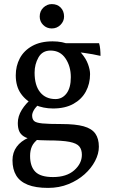

<svg xmlns="http://www.w3.org/2000/svg" viewBox="-20 -669 551 938"><path d="M215 249Q154 249 115.5 233.5Q77 218 59 188Q41 158 41 114Q41 76 61.5 48Q82 20 119 4L169 8Q145 26 136 46Q127 66 127 93Q127 144 152.5 170Q178 196 239 196Q305 196 342.5 163Q380 130 380 87Q380 62 367.5 46.5Q355 31 319.5 24Q284 17 215 17Q170 17 141.5 12.5Q113 8 96.5 -2.5Q80 -13 73.5 -29Q67 -45 67 -68Q67 -101 86.5 -132.5Q106 -164 137 -189L174 -163Q154 -146 145.5 -131Q137 -116 137 -105Q137 -87 146.5 -78Q156 -69 187 -66Q218 -63 282 -63Q349 -63 388.5 -52Q428 -41 445.5 -16.5Q463 8 463 48Q463 82 444.5 117.5Q426 153 393 182.5Q360 212 314.5 230.5Q269 249 215 249ZM239 -139Q192 -139 150 -157Q108 -175 82.5 -211Q57 -247 57 -301Q57 -347 77 -384.5Q97 -422 137.5 -444.5Q178 -467 237 -467Q286 -467 321 -450.5Q356 -434 378 -408.5Q400 -383 410 -355.5Q420 -328 420 -307Q420 -260 399.5 -222Q379 -184 338.5 -161.5Q298 -139 239 -139ZM251 -185Q284 -185 305 -212.5Q326 -240 326 -292Q326 -345 300 -383.5Q274 -422 227 -422Q187 -422 168 -388.5Q149 -355 149 -314Q149 -252 176 -218.5Q203 -185 251 -185ZM471 -396Q455 -400 432.5 -404Q410 -408 388 -411Q366 -414 352 -415L282 -458H464Q468 -445 469.5 -428.5Q471 -412 471 -396ZM233 -530Q208 -530 191 -547Q174 -564 174 -588Q174 -615 192 -632Q210 -649 233 -649Q260 -649 276.5 -632Q293 -615 293 -588Q293 -565 275.5 -547.5Q258 -530 233 -530Z"/></svg>

Font: Vollkorn
Style: Regular
Weight: 400
Designer: Friedrich Althausen
Foundry: Friedrich Althausen
Version: Version 4.104